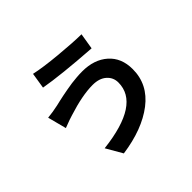

<svg xmlns="http://www.w3.org/2000/svg" viewBox="-186 -1060 1372 1372"><g transform="rotate(-45 500.0 -373.5)"><path d="M682 -329Q682 -380 644 -413.5Q606 -447 539 -447Q435 -447 282 -398Q259 -392 186 -364L149 -506Q202 -511 256 -523Q263 -525 294.5 -532Q326 -539 341.5 -542Q357 -545 389 -551Q421 -557 444 -560Q467 -563 497 -565.5Q527 -568 555 -568Q675 -568 748.5 -503Q822 -438 822 -324Q822 -170 693.5 -71.5Q565 27 351 57L280 -66Q682 -112 682 -329ZM294 -804Q375 -786 514 -773Q653 -760 739 -759L719 -637Q427 -657 275 -684Z"/></g></svg>

Font: Noto Sans Korean Bold
Style: Bold
Weight: 700
Designer: Ryoko NISHIZUKA  (kana & ideographs); Paul D. Hunt (Latin, Greek & Cyrillic); Wenlong ZHANG  (bopomofo); Sandoll Communi
Foundry: Adobe Systems Incorporated
Version: Version 1.000;PS 1;hotconv 1.0.78;makeotf.lib2.5.61930